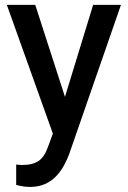

<svg xmlns="http://www.w3.org/2000/svg" viewBox="-20 -548 522 782"><path d="M359.4 -528.3H472.7L261.2 81.1Q253.9 100.6 241.9 123.3Q230 146 211.4 166.7Q192.9 187.5 165.8 200.4Q138.7 213.4 100.6 213.4Q91.8 213.4 81.5 212.2Q71.3 210.9 62 209Q52.7 207 45.9 205.1V122.1Q50.3 122.6 58.1 123.3Q65.9 124 69.8 124Q114.3 124 138.4 106.7Q162.6 89.4 176.8 46.4L214.8 -56.2ZM252.9 -127.9 275.4 -14.2 200.7 11.2 7.8 -528.3H123.5Z"/></svg>

Font: Heebo Medium
Style: Regular
Weight: 500
Designer: Oded Ezer
Foundry: Ezer Type House
Version: Version 3.100